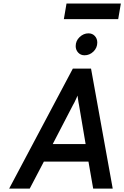

<svg xmlns="http://www.w3.org/2000/svg" viewBox="-20 -1100 725 1120"><path d="M33.5 0 405 -700H511L637.5 0H523.5L496 -157.5H236L153.5 0ZM287.5 -259.5H479.5L441.5 -484Q440 -491 438 -502.5Q436 -514 434.5 -525.5Q433 -537 432.5 -542.5Q430 -536.5 425 -525.8Q420 -515 414.8 -504Q409.5 -493 405 -486ZM473 -777.5Q450.5 -777.5 436 -793.2Q421.5 -809 421.5 -831Q421.5 -862 444.5 -883.8Q467.5 -905.5 496 -905.5Q519 -905.5 533.2 -890Q547.5 -874.5 547.5 -852Q547.5 -821 525 -799.2Q502.5 -777.5 473 -777.5ZM352.5 -988.5 368 -1079.5H685L669.5 -988.5Z"/></svg>

Font: Overpass SemiBold
Style: Italic
Weight: 600
Italic angle: -10°
Designer: Delve Withrington, Dave Bailey, Thomas Jockin
Foundry: Delve Fonts LLC
Version: Version 4.000